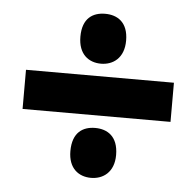

<svg xmlns="http://www.w3.org/2000/svg" viewBox="-45 -672 655 640"><g transform="rotate(5 283.0 -352.5)"><path d="M282 -460C322 -460 359 -485 359 -544C359 -606 322 -627 282 -627C241 -627 206 -606 206 -544C206 -485 241 -460 282 -460ZM35 -287H530V-418H35ZM282 -78C322 -78 359 -103 359 -161C359 -224 322 -245 282 -245C241 -245 206 -224 206 -161C206 -103 241 -78 282 -78Z"/></g></svg>

Font: Noto Sans UI Black
Style: Italic
Weight: 900
Italic angle: -372°
Designer: Monotype Design Team
Foundry: Monotype Imaging Inc.
Version: Version 1.901